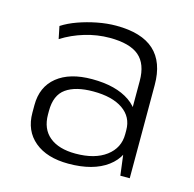

<svg xmlns="http://www.w3.org/2000/svg" viewBox="-87 -635 738 730"><g transform="rotate(15 282.5 -270.0)"><path d="M424 -172V-367Q424 -434 387.5 -465Q351 -496 272 -496Q223 -496 174.5 -481.5Q126 -467 85 -441L75 -490Q101 -507 136 -519.5Q171 -532 209.5 -539.5Q248 -547 284 -547Q384 -547 433.5 -502Q483 -457 483 -367V0H446ZM243 7Q158 7 109.5 -33.5Q61 -74 61 -145V-175Q61 -247 110.5 -287Q160 -327 248 -327Q342 -327 397 -289Q452 -251 452 -180V-148Q452 -76 396 -34.5Q340 7 243 7ZM259 -37Q335 -37 379 -70Q423 -103 423 -157V-173Q423 -225 381 -254Q339 -283 264 -283Q195 -283 157.5 -256.5Q120 -230 120 -168V-154Q120 -97 156.5 -67Q193 -37 259 -37Z"/></g></svg>

Font: Pathway Extreme 28pt ExtraLight
Style: Regular
Weight: 250
Designer: Eduardo Rodriguez Tunni
Foundry: Eduardo Rodriguez Tunni
Version: Version 1.001;gftools[0.9.26]